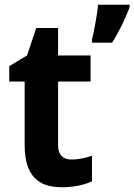

<svg xmlns="http://www.w3.org/2000/svg" viewBox="-20 -780 567 810"><path d="M527 -750V-760H394C390 -719 377 -648 368 -613V-600H453C484 -649 510 -704 527 -750ZM282 -107C246 -107 225 -126 225 -166V-436H362V-546H225V-662H133L94 -546L19 -501V-436H84V-168C84 -36 144 10 241 10C290 10 337 0 368 -15V-123C338 -113 311 -107 282 -107Z"/></svg>

Font: Noto Sans Malayalam SemiCondensed
Style: Bold
Weight: 700
Width: 4
Designer: Jelle Bosma - Monotype Design Team
Foundry: Monotype Imaging Inc.
Version: Version 2.104